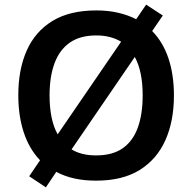

<svg xmlns="http://www.w3.org/2000/svg" viewBox="-20 -770 830 829"><path d="M731 -358Q731 -247 694 -164.5Q657 -82 583 -36Q509 10 395 10Q344 10 301 0.5Q258 -9 223 -28L178 39L106 -9L153 -78Q106 -127 82.5 -198.5Q59 -270 59 -359Q59 -470 95.5 -552Q132 -634 206.5 -679.5Q281 -725 396 -725Q447 -725 490 -715Q533 -705 568 -687L611 -750L683 -703L637 -636Q684 -588 707.5 -517.5Q731 -447 731 -358ZM596 -358Q596 -462 562 -524L289 -125Q310 -112 336.5 -105.5Q363 -99 395 -99Q466 -99 510 -130Q554 -161 575 -219Q596 -277 596 -358ZM194 -358Q194 -307 202.5 -264.5Q211 -222 229 -190L503 -590Q481 -603 454.5 -610Q428 -617 396 -617Q326 -617 281.5 -586Q237 -555 215.5 -497Q194 -439 194 -358Z"/></svg>

Font: Noto Sans Cham SemiBold
Style: Regular
Weight: 600
Version: Version 2.002